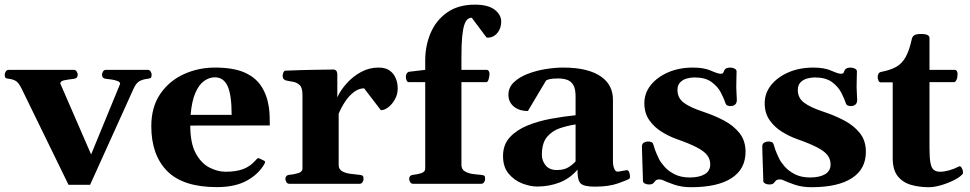

<svg xmlns="http://www.w3.org/2000/svg" viewBox="-44 -783 4134 818"><path d="M248 4.4 48.3 -404.8Q36.1 -430.2 23.9 -437.7Q11.7 -445.3 -6.3 -447.3Q-16.6 -448.2 -20.3 -451.4Q-23.9 -454.6 -23.9 -465.3Q-23.9 -470.7 -19.5 -478Q-15.1 -485.4 -7.3 -485.4H270.3Q278.8 -485.4 283 -478Q287.1 -470.7 287.1 -465.3Q287.1 -449.2 271 -447.3Q246.1 -444.3 229.5 -440.9Q212.9 -437.5 212.9 -427.2L344.2 -125L467.8 -425.8Q467.8 -433.6 457 -437.7Q446.3 -441.9 432.1 -444.1Q418 -446.3 406.7 -447.3Q390.6 -449.2 390.6 -465.3Q390.6 -470.7 394.8 -478Q398.9 -485.4 407.3 -485.4H585.4Q593.8 -485.4 597.9 -478Q602.1 -470.7 602.1 -465.3Q602.1 -454.6 598.4 -451.4Q594.7 -448.2 584.5 -447.3Q566.4 -445.3 551.5 -438Q536.6 -430.7 524.9 -404.8L339.8 4.4Z M880.4 14.2Q735.4 14.2 668 -54.4Q600.6 -123 600.6 -245.1Q600.6 -326.7 638.4 -382.3Q676.3 -438 738.3 -466.6Q800.3 -495.1 872.6 -495.1Q948.2 -495.1 995.4 -475.1Q1042.5 -455.1 1067.6 -418Q1092.8 -380.9 1101.1 -329.1Q1104 -311.5 1104.7 -290Q1105.5 -268.6 1105.5 -248.5L766.6 -248Q766.6 -172.9 790 -129.9Q813.5 -86.9 848.4 -69.1Q883.3 -51.3 917.5 -51.3Q961.4 -51.3 992.2 -62.7Q1022.9 -74.2 1046.4 -101.6Q1048.8 -104 1051.5 -106.9Q1054.2 -109.9 1059.1 -108.9L1080.6 -98.6Q1085.4 -96.7 1085.4 -92.8Q1085.4 -90.8 1084.7 -88.9Q1084 -86.9 1082.5 -84.5Q1057.6 -41 1007.6 -13.4Q957.5 14.2 880.4 14.2ZM768.1 -293.5H942.9Q942.9 -378.4 925.8 -416Q908.7 -453.6 871.1 -453.6Q847.2 -453.6 825.2 -437.7Q803.2 -421.9 788.1 -386.7Q772.9 -351.6 768.1 -293.5Z M1188.5 0Q1180.2 0 1176 -7.3Q1171.9 -14.6 1171.9 -20Q1171.9 -36.1 1188 -38.1Q1208 -39.7 1226.3 -45.3Q1244.6 -50.9 1244.6 -64.5V-379.9Q1244.6 -410.2 1231.9 -421.4Q1219.2 -432.6 1202.1 -435.1Q1185.1 -437.5 1171.9 -440.9Q1167 -443.4 1163.6 -447.3Q1160.2 -451.2 1160.2 -460.4Q1160.2 -466.4 1163.3 -473.9Q1166.5 -481.4 1171.9 -481.9Q1241.7 -484.9 1295.2 -485.6Q1348.6 -486.3 1378.4 -486.8Q1382.3 -486.8 1387.2 -482.9Q1392.1 -479 1393.1 -467.3V-368.2Q1406.7 -398.4 1432.9 -427.7Q1459 -457 1493.9 -476.1Q1528.8 -495.1 1568.4 -495.1Q1598.6 -495.1 1616.5 -482.2Q1634.3 -469.2 1642.3 -448.9Q1650.4 -428.5 1650.4 -406.2Q1650.4 -381.3 1638.9 -360.4Q1627.4 -339.4 1610.8 -326.4Q1594.2 -313.5 1578.6 -313.5L1507.3 -406.7Q1484.4 -406.7 1463.4 -390.6Q1442.4 -374.5 1426 -349.6Q1409.7 -324.7 1398.9 -298.8V-80.6Q1398.9 -62.1 1413.1 -53.8Q1427.2 -45.4 1447.8 -42.7Q1468.3 -40 1487.3 -38.1Q1497.6 -37.1 1501.2 -34.2Q1504.9 -31.2 1504.9 -20Q1504.9 -14.6 1500.7 -7.3Q1496.6 0 1488.3 0Z M1715.8 0Q1707.5 0 1703.4 -7.3Q1699.2 -14.6 1699.2 -20Q1699.2 -36.1 1715.3 -38.1Q1733.4 -39.6 1750.5 -45.2Q1767.6 -50.8 1767.6 -64.5V-433.1H1696.8Q1690.9 -433.8 1688 -441.3Q1685.1 -448.7 1685.1 -454.6Q1685.1 -471.8 1697.3 -477.1L1767.6 -485.4V-525.4Q1767.6 -587.9 1790.5 -642.1Q1813.5 -696.3 1860.6 -729.7Q1907.7 -763.2 1979.5 -763.2Q2035.4 -763.2 2063.4 -741.7Q2091.3 -720.2 2091.3 -691.4Q2091.3 -671.4 2083.5 -655.8Q2075.7 -640.1 2062.7 -631.3Q2049.8 -622.6 2033.7 -622.6Q2033.7 -622.6 2031 -623Q2028.3 -623.5 2028.3 -624L1965.8 -707.5Q1956.1 -707.5 1948 -700.9Q1939.9 -694.3 1934.1 -676.8Q1928.2 -659.2 1925 -626.2Q1921.9 -593.3 1921.9 -540.5V-485.4H2029.8Q2035.6 -484.9 2038.6 -479.7Q2041.5 -474.6 2041.5 -468.8Q2041.5 -459.5 2038.3 -447.5Q2035.2 -435.5 2029.8 -433.1H1921.9V-80.6Q1921.9 -62 1936 -53.3Q1950.2 -44.6 1970 -41.8Q1989.7 -39.1 2005.4 -38.1Q2015.6 -37.1 2019.3 -34.2Q2022.9 -31.2 2022.9 -20Q2022.9 -14.6 2018.8 -7.3Q2014.6 0 2006.3 0Z M2099.1 -118.2Q2099.1 -167 2128.4 -198.5Q2157.7 -230 2204.3 -248.8Q2251 -267.6 2304.9 -277.3Q2358.9 -287.1 2408.2 -292V-372.6Q2408.2 -403.8 2398.9 -420.2Q2389.6 -436.5 2373 -442.6Q2356.4 -448.7 2334.5 -448.7Q2310.1 -448.7 2298.8 -446Q2287.6 -443.4 2282.7 -440.4L2205.1 -310.1Q2167.5 -310.1 2144.8 -329.3Q2122.1 -348.6 2122.1 -378.9Q2122.1 -410.6 2145.3 -432.6Q2168.5 -454.6 2204.8 -468.5Q2241.2 -482.4 2281.2 -488.8Q2321.3 -495.1 2355.5 -495.1Q2411.1 -495.1 2451.4 -484.9Q2491.7 -474.6 2517.3 -456.3Q2543 -438 2555.2 -413.3Q2567.4 -388.7 2567.4 -359.4V-96.7Q2567.4 -77.6 2572.8 -64.7Q2578.1 -51.8 2585.9 -51.8Q2592.8 -51.8 2607.7 -54.9Q2622.6 -58.1 2625.5 -58.1Q2633.8 -58.1 2637 -48.6Q2640.1 -39.1 2640.1 -30.3Q2640.1 -23.9 2637.2 -21.5Q2629.4 -16.1 2589.8 -2Q2550.3 12.2 2490.7 12.2Q2445.3 12.2 2430.9 -0.5Q2416.5 -13.2 2416.5 -53.2V-60.5Q2384.8 -22.9 2340.3 -5.6Q2295.9 11.7 2244.6 11.7Q2215.3 11.7 2181.4 -1.2Q2147.5 -14.2 2123.3 -42.7Q2099.1 -71.3 2099.1 -118.2ZM2264.6 -123Q2264.6 -98.6 2280.5 -78.6Q2296.4 -58.6 2328.6 -58.6Q2359.9 -58.6 2379.4 -71.3Q2398.9 -84 2408.2 -95.7V-252.9Q2375.5 -248 2342.3 -237.1Q2309.1 -226.1 2286.9 -200Q2264.6 -173.8 2264.6 -123Z M2900.4 14.6Q2859.4 14.6 2827.1 3.2Q2794.9 -8.3 2781.7 -14.6Q2773.9 -18.6 2766.6 -18.6Q2753.4 -18.6 2748.8 -13.2Q2744.1 -7.8 2739.3 -2.4Q2734.4 2.9 2720.2 2.9Q2710.9 2.9 2703.1 -1.2Q2695.3 -5.4 2695.3 -11.7Q2695.3 -17.6 2694.6 -37.1Q2693.8 -56.6 2693.1 -81.1Q2692.4 -105.5 2691.7 -127.2Q2690.9 -148.9 2690.9 -159.2Q2690.9 -170.4 2699 -175.3Q2707 -180.2 2716.3 -180.2Q2735.8 -180.2 2738.8 -169.4Q2741.7 -158.7 2746.8 -144.3Q2752 -129.9 2763.7 -105.5Q2770.5 -91.8 2786.6 -73.2Q2802.7 -54.7 2829.6 -40.8Q2856.4 -26.9 2894.5 -26.9Q2935.1 -26.9 2958.5 -40.8Q2981.9 -54.7 2981.9 -82.5Q2981.9 -104.5 2969 -121.6Q2956.1 -138.7 2924.8 -155Q2893.6 -171.4 2837.9 -190.9Q2806.6 -202.1 2775.1 -221.4Q2743.7 -240.7 2722.4 -270.8Q2701.2 -300.8 2701.2 -343.3Q2701.2 -386.2 2728.5 -420.4Q2755.9 -454.6 2802.7 -474.9Q2849.6 -495.1 2908.7 -495.1Q2955.1 -495.1 2984.9 -481.9Q3014.6 -468.8 3025.4 -468.8Q3036.1 -468.8 3037.8 -474.1Q3039.6 -479.5 3042.5 -484.9Q3045.4 -490.2 3052.2 -492.7Q3059.1 -495.1 3066.4 -495.1Q3077.1 -495.1 3085.7 -490.7Q3094.2 -486.3 3094.2 -478Q3094.2 -473.6 3093.5 -454.1Q3092.8 -434.6 3092.8 -411.6Q3092.8 -397.5 3094 -383.3Q3095.2 -369.1 3095.2 -357.9Q3095.2 -343.3 3087.4 -337.2Q3079.6 -331.1 3069.3 -331.1Q3051.3 -331.1 3047.9 -340.8Q3041 -361.8 3027.6 -387.9Q3014.2 -414.1 2987.5 -433.6Q2960.9 -453.1 2914.6 -453.1Q2898.9 -453.1 2882.1 -448.5Q2865.2 -443.8 2853.8 -432.1Q2842.3 -420.4 2842.3 -399.4Q2842.3 -365.7 2869.1 -345.5Q2896 -325.2 2952.6 -306.6Q2998.5 -291.5 3039.6 -270Q3080.6 -248.5 3106.4 -216.3Q3132.3 -184.1 3132.3 -136.2Q3132.3 -62.5 3072.5 -23.9Q3012.7 14.6 2900.4 14.6Z M3413.1 14.6Q3372.1 14.6 3339.8 3.2Q3307.6 -8.3 3294.4 -14.6Q3286.6 -18.6 3279.3 -18.6Q3266.1 -18.6 3261.5 -13.2Q3256.8 -7.8 3252 -2.4Q3247.1 2.9 3232.9 2.9Q3223.6 2.9 3215.8 -1.2Q3208 -5.4 3208 -11.7Q3208 -17.6 3207.3 -37.1Q3206.5 -56.6 3205.8 -81.1Q3205.1 -105.5 3204.3 -127.2Q3203.6 -148.9 3203.6 -159.2Q3203.6 -170.4 3211.7 -175.3Q3219.7 -180.2 3229 -180.2Q3248.5 -180.2 3251.5 -169.4Q3254.4 -158.7 3259.5 -144.3Q3264.6 -129.9 3276.4 -105.5Q3283.2 -91.8 3299.3 -73.2Q3315.4 -54.7 3342.3 -40.8Q3369.1 -26.9 3407.2 -26.9Q3447.8 -26.9 3471.2 -40.8Q3494.6 -54.7 3494.6 -82.5Q3494.6 -104.5 3481.7 -121.6Q3468.8 -138.7 3437.5 -155Q3406.2 -171.4 3350.6 -190.9Q3319.3 -202.1 3287.8 -221.4Q3256.3 -240.7 3235.1 -270.8Q3213.9 -300.8 3213.9 -343.3Q3213.9 -386.2 3241.2 -420.4Q3268.6 -454.6 3315.4 -474.9Q3362.3 -495.1 3421.4 -495.1Q3467.8 -495.1 3497.6 -481.9Q3527.3 -468.8 3538.1 -468.8Q3548.8 -468.8 3550.5 -474.1Q3552.2 -479.5 3555.2 -484.9Q3558.1 -490.2 3564.9 -492.7Q3571.8 -495.1 3579.1 -495.1Q3589.8 -495.1 3598.4 -490.7Q3606.9 -486.3 3606.9 -478Q3606.9 -473.6 3606.2 -454.1Q3605.5 -434.6 3605.5 -411.6Q3605.5 -397.5 3606.7 -383.3Q3607.9 -369.1 3607.9 -357.9Q3607.9 -343.3 3600.1 -337.2Q3592.3 -331.1 3582 -331.1Q3564 -331.1 3560.5 -340.8Q3553.7 -361.8 3540.3 -387.9Q3526.9 -414.1 3500.2 -433.6Q3473.6 -453.1 3427.2 -453.1Q3411.6 -453.1 3394.8 -448.5Q3377.9 -443.8 3366.5 -432.1Q3355 -420.4 3355 -399.4Q3355 -365.7 3381.8 -345.5Q3408.7 -325.2 3465.3 -306.6Q3511.2 -291.5 3552.2 -270Q3593.3 -248.5 3619.1 -216.3Q3645 -184.1 3645 -136.2Q3645 -62.5 3585.2 -23.9Q3525.4 14.6 3413.1 14.6Z M3913.1 14.6Q3872.1 14.6 3836.9 4.4Q3801.8 -5.9 3780.5 -32.7Q3759.3 -59.6 3759.3 -108.9V-432.1H3707Q3701.7 -432.6 3698.5 -440.2Q3695.3 -447.8 3695.3 -453.6Q3695.3 -472.2 3707.5 -476.1Q3749 -483.9 3774.4 -498.3Q3799.8 -512.7 3815.2 -541.3Q3830.6 -569.8 3841.3 -619.1Q3843.3 -627.4 3851.3 -632.8Q3859.4 -638.2 3878.9 -638.2Q3899.9 -638.2 3908 -633.5Q3916 -628.9 3916 -621.6V-485.4H4023.9Q4029.8 -484.9 4032.7 -479.7Q4035.6 -474.6 4035.6 -468.8Q4035.6 -452.6 4031 -442.9Q4026.4 -433.1 4021 -433.1H3916V-152.3Q3916 -110.8 3920.2 -89.1Q3924.3 -67.4 3934.3 -59.3Q3944.3 -51.3 3961.4 -51.3Q3978.5 -51.3 4000.2 -57.4Q4022 -63.5 4040 -73.2Q4047.4 -77.1 4052.2 -69.6Q4057.1 -62 4058.6 -52.7Q4060.1 -43.5 4056.6 -41Q4044.4 -27.3 4018.8 -14.6Q3993.2 -2 3964.4 6.3Q3935.5 14.6 3913.1 14.6Z"/></svg>

Font: Gelasio
Style: Regular
Weight: 400
Designer: Eben Sorkin
Foundry: Eben Sorkin
Version: Version 1.008